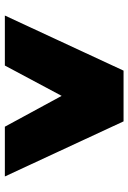

<svg xmlns="http://www.w3.org/2000/svg" viewBox="111 -852 529 791"><g transform="rotate(90 375.5 -456.5)"><path d="M44 -212 271 -701H480L707 -212H502L375 -446L250 -212Z"/></g></svg>

Font: Georama Extra Expanded ExtraBold
Style: Regular
Weight: 800
Width: 8
Designer: Jean-Baptiste Levee
Foundry: Production Type
Version: Version 1.000